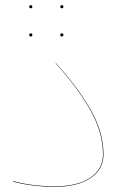

<svg xmlns="http://www.w3.org/2000/svg" viewBox="-20 -710 490 742"><path d="M30 -8 31 -10Q105 10 193 10Q279 10 328.5 -23Q378 -56 378 -113Q378 -199 328 -286.5Q278 -374 195 -465L196 -466Q279 -375 329.5 -287.5Q380 -200 380 -113Q380 -55 329.5 -21.5Q279 12 193 12Q105 12 30 -8ZM93 -684Q93 -690 99 -690Q105 -690 105 -684Q105 -678 99 -678Q93 -678 93 -684ZM213 -684Q213 -690 219 -690Q225 -690 225 -684Q225 -678 219 -678Q213 -678 213 -684ZM93 -575Q93 -581 99 -581Q105 -581 105 -575Q105 -569 99 -569Q93 -569 93 -575ZM213 -575Q213 -581 219 -581Q225 -581 225 -575Q225 -569 219 -569Q213 -569 213 -575Z"/></svg>

Font: FiraGO Two
Style: Regular
Weight: 100
Designer: bBox Type
Foundry: bBox Type GmbH
Version: Version 1.001